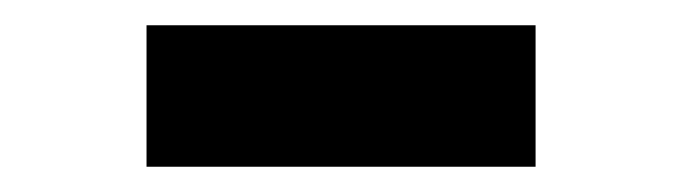

<svg xmlns="http://www.w3.org/2000/svg" viewBox="-20 -746 540 152"><path d="M96 -614V-726H404V-614Z"/></svg>

Font: Oxanium ExtraLight ExtraBold
Style: Regular
Weight: 800
Version: Version 2.000